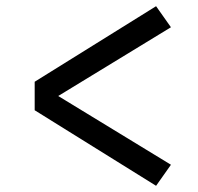

<svg xmlns="http://www.w3.org/2000/svg" viewBox="-20 -650 640 620"><path d="M484 -50 92 -294V-386L484 -630L532 -562L168 -340L532 -118Z"/></svg>

Font: Iosevka HT Medium Extended
Style: Regular
Weight: 500
Width: 7
Monospace: yes
Designer: Belleve Invis
Foundry: Belleve Invis
Version: Version 32.3.0; ttfautohint (v1.8.4)